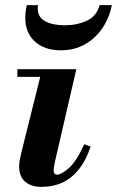

<svg xmlns="http://www.w3.org/2000/svg" viewBox="-20 -721 458 752"><path d="M142 11Q103 11 79 -9Q55 -29 55 -70Q55 -82 58 -97.5Q61 -113 71 -153L145 -450H279L195 -87Q192 -73 191 -65Q190 -57 190 -54Q190 -37 203 -37Q220 -37 249.5 -62.5Q279 -88 310 -156L335 -147Q317 -93 289 -58Q261 -23 224.5 -6Q188 11 142 11ZM48 -420V-450H222V-420ZM218 -524Q154 -524 116.5 -558.5Q79 -593 79 -651Q79 -662 80.5 -675Q82 -688 85 -701H129Q128 -698 128 -694.5Q128 -691 128 -687Q128 -653 157.5 -637.5Q187 -622 233 -622Q282 -622 320.5 -640Q359 -658 370 -701H418Q408 -650 380.5 -610Q353 -570 312 -547Q271 -524 218 -524Z"/></svg>

Font: Libre Bodoni
Style: Bold Italic
Weight: 700
Italic angle: -13°
Version: Version 2.005;gftools[0.9.23]